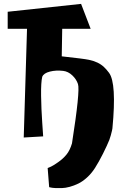

<svg xmlns="http://www.w3.org/2000/svg" viewBox="-20 -756 635 999"><path d="M548.8 -27.8Q537.6 0 515.9 43.5Q494.1 86.9 474.1 118.2Q455.6 147 432.6 167.7Q409.7 188.5 387.5 199.2Q365.2 210 342.8 216.1Q320.3 222.2 301.3 222.7Q282.2 223.1 267.3 222.4Q252.4 221.7 244.1 219.7L235.8 217.8L228 118.2Q234.4 115.7 245.1 111.1Q255.9 106.4 282.2 88.1Q308.6 69.8 326.2 47.9Q343.3 27.3 354.5 -9.8Q397.5 -284.2 385.7 -318.8Q377.4 -343.8 356 -364Q334.5 -384.3 308.6 -387.2Q271.5 -391.6 239.5 -383.5Q207.5 -375.5 199.7 -356.4Q192.9 -327.1 193.8 -258.3Q194.8 -189.5 199.7 -118.2L204.6 -46.4L103.5 -40.5L120.6 -606H20V-694.8L401.9 -735.8L451.7 -606H303.7L301.3 -462.9Q417.5 -450.2 442.4 -444.8Q492.2 -434.6 521 -407.2Q533.7 -395.5 547.4 -377Q587.4 -323.2 564.9 -87.9Q564.9 -86.4 562.7 -76.2Q560.5 -65.9 556.4 -51.5Q552.2 -37.1 548.8 -27.8Z"/></svg>

Font: Some Time Later
Style: Regular
Weight: 400
Version: Version 003.300